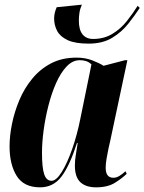

<svg xmlns="http://www.w3.org/2000/svg" viewBox="-20 -793 619 823"><path d="M360 -606Q302 -606 270 -621Q238 -636 225 -660.5Q212 -685 212 -714Q212 -737 223 -762L331 -773Q323 -755 320.5 -738Q318 -721 318 -705Q318 -665 334 -645.5Q350 -626 379 -626Q426 -626 462 -648Q498 -670 524 -703Q550 -736 570 -768L579 -759Q558 -727 530 -691.5Q502 -656 461 -631Q420 -606 360 -606ZM152 10Q82 10 51.5 -39Q21 -88 21 -166Q21 -211 31.5 -262.5Q42 -314 63 -364Q84 -414 118 -455.5Q152 -497 199 -521.5Q246 -546 308 -546Q345 -546 375 -534.5Q405 -523 424 -511L516 -535H526L452 -187Q449 -175 444.5 -154Q440 -133 436.5 -111.5Q433 -90 433 -74Q433 -31 466 -31Q479 -31 492 -39Q505 -47 518 -59L523 -48Q505 -30 473.5 -10Q442 10 392 10Q348 10 324.5 -12Q301 -34 301 -83Q301 -107 305 -129.5Q309 -152 313 -180H310Q278 -81 243 -35.5Q208 10 152 10ZM201 -18Q221 -18 244.5 -55.5Q268 -93 289.5 -154.5Q311 -216 325 -287L372 -517Q360 -528 347.5 -531.5Q335 -535 322 -535Q291 -535 265.5 -508Q240 -481 220.5 -437Q201 -393 187.5 -340Q174 -287 167 -234.5Q160 -182 160 -138Q160 -74 169.5 -46Q179 -18 201 -18Z"/></svg>

Font: Noto Serif Display ExtraCondensed ExtraBold
Style: Italic
Weight: 800
Width: 2
Italic angle: -12°
Designer: Monotype Design Team
Foundry: Monotype Imaging Inc.
Version: Version 2.009